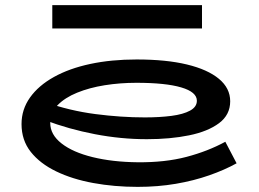

<svg xmlns="http://www.w3.org/2000/svg" viewBox="-20 -715 1010 749"><path d="M517 14Q426 14 344 -1Q262 -16 199 -46.5Q136 -77 100 -122.5Q64 -168 64 -231Q64 -288 97 -334.5Q130 -381 190 -414.5Q250 -448 332 -465.5Q414 -483 513 -483Q628 -483 709 -463.5Q790 -444 834 -407.5Q878 -371 878 -320Q878 -267 834.5 -234.5Q791 -202 717.5 -187Q644 -172 553 -172Q452 -172 350.5 -191.5Q249 -211 156 -246L155 -317Q252 -283 352 -270Q452 -257 545 -257Q603 -257 649 -263Q695 -269 721.5 -283.5Q748 -298 748 -322Q748 -356 687 -374Q626 -392 512 -392Q448 -392 388.5 -382.5Q329 -373 281 -353.5Q233 -334 204.5 -304.5Q176 -275 176 -235Q176 -190 220 -155.5Q264 -121 341.5 -102Q419 -83 517 -82Q624 -81 707.5 -103Q791 -125 859 -162L903 -78Q856 -52 796 -31Q736 -10 666 2Q596 14 517 14ZM768 -695V-604H184V-695Z"/></svg>

Font: BioRhyme Expanded SemiBold
Style: Regular
Weight: 600
Width: 7
Designer: Aoife Mooney
Foundry: Aoife Mooney Type
Version: Version 1.600;gftools[0.9.33]